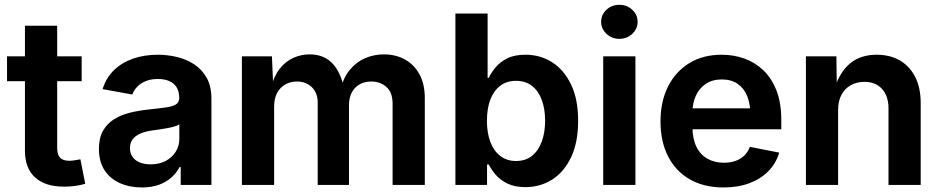

<svg xmlns="http://www.w3.org/2000/svg" viewBox="-20 -785 3993 815"><path d="M326.7 -545.9V-440.4H9.8V-545.9ZM85.9 -675.8H222.7V-156.7Q222.7 -128.9 234.9 -115.7Q247.1 -102.5 274.9 -102.5Q283.2 -102.5 298.1 -104.7Q313 -106.9 321.3 -108.9L341.8 -4.9Q318.8 2 295.9 4.6Q272.9 7.3 252 7.3Q171.4 7.3 128.7 -32Q85.9 -71.3 85.9 -145Z M582 10.7Q530.3 10.7 488.8 -7.8Q447.3 -26.4 423.6 -62.7Q399.9 -99.1 399.9 -152.8Q399.9 -199.2 417 -229.5Q434.1 -259.8 463.4 -278.3Q492.7 -296.9 529.8 -306.2Q566.9 -315.4 606.9 -319.8Q654.3 -324.7 683.6 -328.9Q712.9 -333 726.8 -341.8Q740.7 -350.6 740.7 -368.7V-371.1Q740.7 -396 730.2 -413.6Q719.7 -431.2 699.7 -440.4Q679.7 -449.7 649.9 -449.7Q620.1 -449.7 598.1 -440.4Q576.2 -431.2 562 -416.3Q547.9 -401.4 541.5 -383.8L415.5 -406.7Q430.7 -455.1 463.9 -487.3Q497.1 -519.5 544.7 -536.1Q592.3 -552.7 649.9 -552.7Q691.4 -552.7 731.7 -543Q772 -533.2 804.9 -511.5Q837.9 -489.7 857.7 -454.1Q877.4 -418.5 877.4 -366.2V0H747.1V-75.7H742.2Q729.5 -51.3 707.8 -31.7Q686 -12.2 654.8 -0.7Q623.5 10.7 582 10.7ZM619.1 -87.4Q656.2 -87.4 683.6 -102.1Q710.9 -116.7 726.1 -141.4Q741.2 -166 741.2 -195.3V-257.3Q734.9 -252.4 720.9 -248.3Q707 -244.1 689.9 -241Q672.9 -237.8 656 -235.4Q639.2 -232.9 627 -231.4Q599.1 -227.5 577.6 -218.8Q556.2 -210 543.9 -194.8Q531.7 -179.7 531.7 -155.8Q531.7 -133.8 543 -118.4Q554.2 -103 574 -95.2Q593.8 -87.4 619.1 -87.4Z M1006.8 0V-545.9H1134.3L1140.1 -412.6H1130.4Q1142.6 -461.9 1167.2 -493.2Q1191.9 -524.4 1225.1 -539.3Q1258.3 -554.2 1294.4 -554.2Q1353.5 -554.2 1389.9 -517.1Q1426.3 -480 1441.9 -404.8H1425.8Q1437.5 -455.6 1465.1 -488.8Q1492.7 -522 1530 -538.1Q1567.4 -554.2 1609.9 -554.2Q1659.2 -554.2 1698.5 -532.7Q1737.8 -511.2 1760.5 -469.7Q1783.2 -428.2 1783.2 -368.2V0H1646.5V-344.2Q1646.5 -393.1 1620.1 -416Q1593.8 -439 1556.2 -439Q1526.9 -439 1505.6 -426.5Q1484.4 -414.1 1472.9 -391.6Q1461.4 -369.1 1461.4 -339.4V0H1328.6V-349.1Q1328.6 -390.1 1304 -414.6Q1279.3 -439 1240.2 -439Q1213.4 -439 1191.4 -426.8Q1169.4 -414.6 1156.5 -390.9Q1143.6 -367.2 1143.6 -332.5V0Z M2210 9.3Q2164.6 9.3 2133.5 -6.1Q2102.5 -21.5 2083.7 -43.7Q2064.9 -65.9 2054.7 -86.9H2047.4V0H1913.1V-727.5H2049.8V-454.6H2054.7Q2064.5 -475.6 2083 -498.3Q2101.6 -521 2132.3 -536.9Q2163.1 -552.7 2210.9 -552.7Q2272.9 -552.7 2323.2 -521Q2373.5 -489.3 2403.8 -426.8Q2434.1 -364.3 2434.1 -272Q2434.1 -181.6 2404.8 -118.9Q2375.5 -56.2 2324.7 -23.4Q2273.9 9.3 2210 9.3ZM2170.4 -101.6Q2210.9 -101.6 2238.3 -123.5Q2265.6 -145.5 2279.8 -184.3Q2293.9 -223.1 2293.9 -272.5Q2293.9 -321.8 2280 -360.1Q2266.1 -398.4 2238.5 -420.2Q2210.9 -441.9 2170.4 -441.9Q2130.9 -441.9 2103.3 -420.9Q2075.7 -399.9 2061.3 -362.1Q2046.9 -324.2 2046.9 -272.5Q2046.9 -221.2 2061.3 -182.9Q2075.7 -144.5 2103.5 -123Q2131.3 -101.6 2170.4 -101.6Z M2540.5 0V-545.9H2677.2V0ZM2608.9 -620.1Q2577.1 -620.1 2554.4 -641.4Q2531.7 -662.6 2531.7 -692.4Q2531.7 -722.7 2554.4 -743.7Q2577.1 -764.6 2608.9 -764.6Q2641.1 -764.6 2663.8 -743.7Q2686.5 -722.7 2686.5 -692.4Q2686.5 -662.6 2663.8 -641.4Q2641.1 -620.1 2608.9 -620.1Z M3051.3 10.7Q2968.3 10.7 2908.2 -23.7Q2848.1 -58.1 2815.9 -121.1Q2783.7 -184.1 2783.7 -270Q2783.7 -354 2815.7 -417.7Q2847.7 -481.4 2906 -517.1Q2964.4 -552.7 3043 -552.7Q3095.2 -552.7 3140.9 -536.1Q3186.5 -519.5 3221.4 -485.6Q3256.3 -451.7 3276.4 -399.7Q3296.4 -347.7 3296.4 -276.4V-236.3H2843.8V-325.2H3229L3165 -300.3Q3165 -344.7 3151.4 -377.9Q3137.7 -411.1 3110.8 -429.4Q3084 -447.8 3043.9 -447.8Q3004.4 -447.8 2976.3 -429.2Q2948.2 -410.6 2933.8 -378.9Q2919.4 -347.2 2919.4 -308.1V-245.6Q2919.4 -196.3 2936 -162.4Q2952.6 -128.4 2982.9 -111.3Q3013.2 -94.2 3053.2 -94.2Q3079.6 -94.2 3101.6 -101.8Q3123.5 -109.4 3139.2 -124.5Q3154.8 -139.6 3163.1 -161.6L3287.6 -137.2Q3274.9 -92.8 3242.4 -59.3Q3210 -25.9 3161.6 -7.6Q3113.3 10.7 3051.3 10.7Z M3537.6 -317.9V0H3400.9V-545.9H3530.3L3532.2 -410.2H3522.9Q3544.9 -480 3589.1 -516.4Q3633.3 -552.7 3701.2 -552.7Q3757.8 -552.7 3799.8 -528.3Q3841.8 -503.9 3865 -458Q3888.2 -412.1 3888.2 -347.2V0H3751.5V-324.7Q3751.5 -377.4 3724.1 -407.5Q3696.8 -437.5 3648.9 -437.5Q3616.7 -437.5 3591.3 -423.3Q3565.9 -409.2 3551.8 -382.6Q3537.6 -356 3537.6 -317.9Z"/></svg>

Font: Inter Cardless
Style: Bold
Weight: 700
Designer: Rasmus Andersson
Foundry: rsms
Version: Version 4.001;git-9221beed3